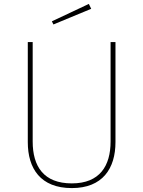

<svg xmlns="http://www.w3.org/2000/svg" viewBox="-20 -950 731 981"><path d="M434 -930 245 -841 253 -825 446 -905ZM570 -735H545V-227C545 -103 490 -13 347 -13C203 -13 147 -100 147 -227V-735H122V-224C122 -89 187 11 347 11C504 11 570 -89 570 -224Z"/></svg>

Font: Glow Sans SC Normal Thin
Style: Regular
Weight: 100
Designer: Ryoko NISHIZUKA (kana, bopomofo & ideographs); Paul D. Hunt (Latin, Greek & Cyrillic); Sandoll Communications, Soo-young
Version: Version 0.93